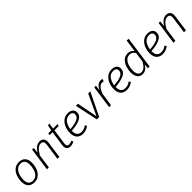

<svg xmlns="http://www.w3.org/2000/svg" viewBox="433 -2419 4106 4106"><g transform="rotate(-45 2486.5 -366.0)"><path d="M60 -201Q60 -276 86 -352.5Q112 -429 170.5 -481.5Q229 -534 321 -534Q412 -534 461 -479Q510 -424 510 -324Q510 -250 484.5 -173Q459 -96 400 -42.5Q341 11 249 11Q159 11 109.5 -45Q60 -101 60 -201ZM449 -328Q449 -406 416 -446Q383 -486 320 -486Q248 -486 203 -439.5Q158 -393 139 -326Q120 -259 120 -196Q120 -118 154 -78Q188 -38 251 -38Q322 -38 366.5 -84Q411 -130 430 -196.5Q449 -263 449 -328Z M1066 -407Q1066 -389 1063 -369L1011 0H953L1005 -367Q1008 -387 1008 -402Q1008 -485 931 -485Q831 -485 738 -313L694 0H636L710 -523H759L746 -393Q786 -461 836 -497.5Q886 -534 944 -534Q1002 -534 1034 -501Q1066 -468 1066 -407Z M1290 -129Q1288 -111 1288 -104Q1288 -39 1350 -39Q1388 -39 1435 -64L1455 -21Q1401 11 1343 11Q1290 11 1260 -17.5Q1230 -46 1230 -99Q1230 -109 1232 -129L1281 -476H1193L1200 -523H1289L1318 -650L1364 -655L1345 -523H1480L1466 -476H1339Z M1593 -206V-200Q1593 -118 1628.5 -79Q1664 -40 1726 -40Q1767 -40 1801.5 -52.5Q1836 -65 1874 -92L1900 -51Q1858 -20 1814.5 -4.5Q1771 11 1722 11Q1632 11 1582 -44Q1532 -99 1532 -199Q1532 -278 1560.5 -355Q1589 -432 1649.5 -483Q1710 -534 1799 -534Q1872 -534 1913 -498.5Q1954 -463 1954 -408Q1954 -312 1860 -265.5Q1766 -219 1593 -206ZM1596 -252Q1746 -264 1820 -300Q1894 -336 1894 -406Q1894 -440 1870 -463Q1846 -486 1799 -486Q1709 -486 1658.5 -417Q1608 -348 1596 -252Z M2216 0H2145L2033 -523H2096L2187 -52L2406 -523H2471Z M2843 -527 2826 -472Q2810 -478 2785 -478Q2730 -478 2690.5 -433Q2651 -388 2617 -298L2574 0H2516L2590 -523H2640L2626 -396Q2689 -534 2793 -534Q2820 -534 2843 -527Z M2919 -206V-200Q2919 -118 2954.5 -79Q2990 -40 3052 -40Q3093 -40 3127.5 -52.5Q3162 -65 3200 -92L3226 -51Q3184 -20 3140.5 -4.5Q3097 11 3048 11Q2958 11 2908 -44Q2858 -99 2858 -199Q2858 -278 2886.5 -355Q2915 -432 2975.5 -483Q3036 -534 3125 -534Q3198 -534 3239 -498.5Q3280 -463 3280 -408Q3280 -312 3186 -265.5Q3092 -219 2919 -206ZM2922 -252Q3072 -264 3146 -300Q3220 -336 3220 -406Q3220 -440 3196 -463Q3172 -486 3125 -486Q3035 -486 2984.5 -417Q2934 -348 2922 -252Z M3846 -736 3742 0H3692L3700 -106Q3669 -53 3626 -21Q3583 11 3527 11Q3451 11 3408.5 -44Q3366 -99 3366 -195Q3366 -271 3391 -349Q3416 -427 3471 -480.5Q3526 -534 3611 -534Q3700 -534 3749 -462L3789 -743ZM3427 -192Q3427 -117 3455.5 -77.5Q3484 -38 3535 -38Q3589 -38 3629 -74Q3669 -110 3710 -181L3743 -409Q3721 -445 3692 -465.5Q3663 -486 3619 -486Q3552 -486 3508.5 -439.5Q3465 -393 3446 -325.5Q3427 -258 3427 -192Z M4003 -206V-200Q4003 -118 4038.5 -79Q4074 -40 4136 -40Q4177 -40 4211.5 -52.5Q4246 -65 4284 -92L4310 -51Q4268 -20 4224.5 -4.5Q4181 11 4132 11Q4042 11 3992 -44Q3942 -99 3942 -199Q3942 -278 3970.5 -355Q3999 -432 4059.5 -483Q4120 -534 4209 -534Q4282 -534 4323 -498.5Q4364 -463 4364 -408Q4364 -312 4270 -265.5Q4176 -219 4003 -206ZM4006 -252Q4156 -264 4230 -300Q4304 -336 4304 -406Q4304 -440 4280 -463Q4256 -486 4209 -486Q4119 -486 4068.5 -417Q4018 -348 4006 -252Z M4893 -407Q4893 -389 4890 -369L4838 0H4780L4832 -367Q4835 -387 4835 -402Q4835 -485 4758 -485Q4658 -485 4565 -313L4521 0H4463L4537 -523H4586L4573 -393Q4613 -461 4663 -497.5Q4713 -534 4771 -534Q4829 -534 4861 -501Q4893 -468 4893 -407Z"/></g></svg>

Font: FiraGO Light
Style: Italic
Weight: 300
Italic angle: -8°
Designer: bBox Type GmbH
Foundry: bBox Type GmbH
Version: Version 1.001